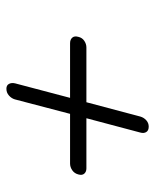

<svg xmlns="http://www.w3.org/2000/svg" viewBox="34 -624 462 570"><g transform="rotate(90 265.0 -339.0)"><path d="M243.5 -127Q233 -127 229 -134.8Q225 -142.5 227.5 -153L270.5 -316H108.5Q97.5 -316 91.8 -322.5Q86 -329 89.5 -341Q92 -352 101.2 -358.2Q110.5 -364.5 121 -364.5H283.5L326 -524.5Q329 -535 337 -542.2Q345 -549.5 356 -549.5Q367.5 -549.5 372 -542.2Q376.5 -535 373.5 -524.5L331 -364.5H480Q490 -364.5 495.5 -358.2Q501 -352 498 -341Q495 -329 485.5 -322.5Q476 -316 465.5 -316H318L275 -152Q272 -142 263.5 -134.5Q255 -127 243.5 -127Z"/></g></svg>

Font: Fraunces 72pt SuperSoft Light
Style: Italic
Weight: 300
Italic angle: -16°
Version: Version 1.000;[b76b70a41]